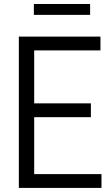

<svg xmlns="http://www.w3.org/2000/svg" viewBox="-20 -919 536 939"><path d="M72.2 0V-740H471.3V-672.5H147.2V-67.5H476.3V0ZM130.3 -346V-413.5H424.5V-346ZM145.6 -846.3V-899.5H420.7V-846.3Z"/></svg>

Font: Encode Sans Condensed Thin
Style: Regular
Weight: 100
Width: 3
Designer: Multiple Designers
Foundry: Impallari Type
Version: Version 3.002